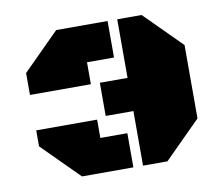

<svg xmlns="http://www.w3.org/2000/svg" viewBox="-63 -594 773 670"><g transform="rotate(-10 323.0 -259.5)"><path d="M392.1 0V-518.6H478.5L607.9 -389.2V-129.4L478.5 0ZM357.9 -389.2H262.2V-311.5H46.4V-389.2L175.8 -518.6H357.9ZM357.9 0H175.8L46.4 -129.4V-186H262.2V-121.1H357.9ZM293.9 -311H597.7V-193.4H293.9Z"/></g></svg>

Font: Black Ops One [rus by aLiNcE]
Style: Regular
Weight: 400
Designer: James Grieshaber
Foundry: James Grieshaber
Version: Version 1.002;May 25, 2024;FontCreator 13.0.0.2680 64-bit